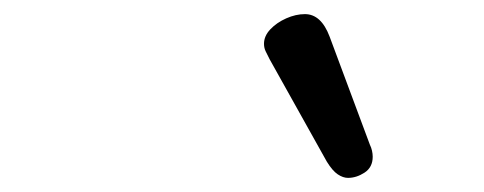

<svg xmlns="http://www.w3.org/2000/svg" viewBox="-20 -875 685 272"><path d="M473 -623Q466 -623 458.5 -628Q451 -633 443 -646L362 -791Q359 -797 356.5 -802Q354 -807 354 -813Q354 -824 363 -833.5Q372 -843 385.5 -849Q399 -855 412 -855Q435 -855 447 -823L504 -670Q506 -666 507 -661.5Q508 -657 508 -653Q508 -638 496.5 -630.5Q485 -623 473 -623Z"/></svg>

Font: Playwrite CZ
Style: Regular
Weight: 400
Designer: Veronika Burian, José Scaglione
Foundry: TypeTogether
Version: Version 1.002